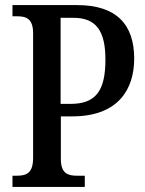

<svg xmlns="http://www.w3.org/2000/svg" viewBox="-20 -734 571 754"><path d="M29 0H313V-44H282C248 -44 219 -52 219 -109V-277H264C443 -277 507 -382 507 -504C507 -638 437 -714 283 -714H29V-670H48C82 -670 110 -661 110 -604V-114C110 -53 83 -44 46 -44H29ZM256 -326H218V-664H269C358 -664 394 -612 394 -500C394 -374 354 -326 256 -326Z"/></svg>

Font: Noto Serif Sinhala Condensed Medium
Style: Regular
Weight: 500
Width: 3
Designer: Jelle Bosma - Monotype Design Team
Foundry: Monotype Imaging Inc.
Version: Version 2.007